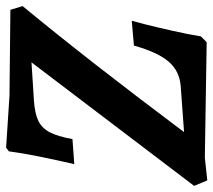

<svg xmlns="http://www.w3.org/2000/svg" viewBox="-59 -638 698 628"><g transform="rotate(-90 290.0 -324.0)"><path d="M88 -3 14 5 -4 -38 400 -570 275 -562Q232 -559 208.5 -547.5Q185 -536 171.5 -510.5Q158 -485 149 -436L67 -430Q72 -450 86.5 -518Q101 -586 109 -644L121 -653L291 -642L572 -639L584 -599Q404 -381 172 -71L323 -82Q372 -86 402.5 -121.5Q433 -157 455 -235L536 -242Q533 -232 524.5 -198.5Q516 -165 504 -112Q492 -59 485 -16L466 3Z"/></g></svg>

Font: Alegreya
Style: Bold Italic
Weight: 700
Italic angle: -7°
Designer: Juan Pablo del Peral
Foundry: Huerta Tipografica
Version: Version 2.007; ttfautohint (v1.6)